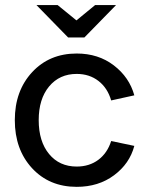

<svg xmlns="http://www.w3.org/2000/svg" viewBox="-20 -725 577 753"><path d="M38.1 -253.9Q38.1 -368.7 106 -441.9Q173.8 -515.1 280.8 -515.1Q365.7 -515.1 426.5 -468.5Q487.3 -421.9 506.8 -351.1L416 -331.1Q401.9 -379.9 366.2 -407.5Q330.6 -435.1 280.8 -435.1Q213.4 -435.1 172.6 -386Q131.8 -336.9 131.8 -253.9Q131.8 -170.4 172.4 -121.1Q212.9 -71.8 280.8 -71.8Q330.1 -71.8 365.5 -98.1Q400.9 -124.5 416 -171.9L506.8 -152.8Q488.3 -83 427.2 -37.6Q366.2 7.8 280.8 7.8Q173.3 7.8 105.7 -65.4Q38.1 -138.7 38.1 -253.9ZM435.1 -705.1 311 -578.1H247.1L123 -705.1H206.1L279.8 -645L353 -705.1Z"/></svg>

Font: LT Superior Med
Style: Regular
Weight: 500
Designer: Daniel Lyons
Foundry: LyonsType
Version: Version 1.000